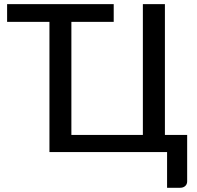

<svg xmlns="http://www.w3.org/2000/svg" viewBox="-20 -738 954 932"><path d="M854.5 173.5H791V0H220V-632H14.5V-718H532V-632H326.5V-83H673.5V-718H780.5V-83H888.5V142.5Q888.5 156.5 879 165Q869.5 173.5 854.5 173.5Z"/></svg>

Font: Verano Sans Medium
Style: Regular
Weight: 500
Designer: Lukasz Dziedzic with Adam Twardoch and Botio Nikoltchev
Foundry: tyPoland Lukasz Dziedzic
Version: Version 3.001;December 28, 2019;FontCreator 12.0.0.2547 64-b